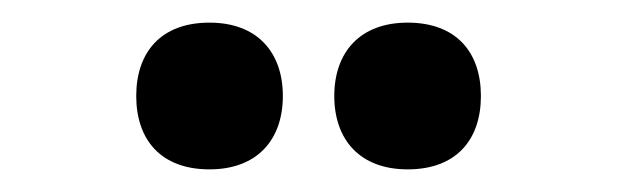

<svg xmlns="http://www.w3.org/2000/svg" viewBox="-20 -709 540 168"><path d="M163.3 -560.8C205 -560.8 227.5 -586.7 227.5 -625C227.5 -663.3 205 -689.2 163.3 -689.2C120.8 -689.2 99.2 -663.3 99.2 -625C99.2 -586.7 120.8 -560.8 163.3 -560.8ZM336.7 -560.8C379.2 -560.8 400.8 -586.7 400.8 -625C400.8 -663.3 379.2 -689.2 336.7 -689.2C295 -689.2 272.5 -663.3 272.5 -625C272.5 -586.7 295 -560.8 336.7 -560.8Z"/></svg>

Font: Familjen Grotesk
Style: Bold
Weight: 700
Designer: Anders Wikstroem, Jonas Baeckman, Matilda Gysing, Kristian Moeller
Foundry: Familjen STHLM AB
Version: Version 2.000